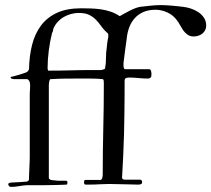

<svg xmlns="http://www.w3.org/2000/svg" viewBox="-20 -735 838 762"><path d="M168.9 -463.9Q168.9 -461.9 169.7 -458.7Q170.4 -455.6 171.4 -454.6H172.4Q218.3 -454.6 260.5 -455.8Q302.7 -457 347.2 -457H382.8Q383.3 -458 389.4 -459Q395.5 -460 397 -463.9Q400.9 -484.4 400.6 -504.9Q400.4 -525.4 403.8 -546.4Q403.8 -549.3 404.5 -554.7Q405.3 -560.1 406 -566.2Q406.7 -572.3 407.7 -577.9Q408.7 -583.5 409.7 -586.9V-600.6Q393.1 -615.2 382.6 -630.1Q372.1 -645 360.6 -656.7Q349.1 -668.5 333.7 -676Q318.4 -683.6 292 -683.6Q276.9 -683.6 261.7 -679.4Q246.6 -675.3 233.4 -667.7Q220.2 -660.2 209.5 -648.7Q198.7 -637.2 192.4 -622.6Q190.9 -618.7 190.7 -616.5Q190.4 -614.3 190.2 -612.5Q189.9 -610.8 189.2 -608.9Q188.5 -606.9 186.5 -604Q178.2 -570.3 173.6 -534.7Q168.9 -499 168.9 -463.9ZM12.7 -4.4Q12.7 -7.3 17.1 -8.8Q21.5 -10.3 27.1 -10.7Q32.7 -11.2 38.3 -11.2Q43.9 -11.2 46.4 -11.7Q48.3 -11.7 54 -12Q59.6 -12.2 65.7 -12.7Q71.8 -13.2 77.6 -13.7Q83.5 -14.2 85.9 -14.2Q90.3 -15.6 92 -17.1Q93.8 -18.6 94.5 -20.5Q95.2 -22.5 95.2 -25.4Q95.2 -28.3 95.2 -32.7Q95.2 -35.6 95.7 -46.9Q96.2 -58.1 96.7 -71.3Q97.2 -84.5 97.7 -95.7Q98.1 -106.9 98.1 -109.9V-363.3Q98.1 -369.6 98.9 -377.9Q99.6 -386.2 99.6 -394.5Q99.6 -402.8 97.7 -409.9Q95.7 -417 88.4 -420.9H37.1Q36.1 -420.9 33.9 -421.1Q31.7 -421.4 29.3 -421.9Q26.9 -422.4 24.7 -423.6Q22.5 -424.8 22 -427.2Q22 -428.7 22.7 -429Q23.4 -429.2 24.4 -430.2Q26.9 -430.2 33 -431.9Q39.1 -433.6 45.9 -435.5Q52.7 -437.5 58.8 -439.2Q64.9 -440.9 67.4 -441.9Q77.1 -444.8 84.2 -447.8Q91.3 -450.7 95.2 -460.4Q96.2 -513.2 107.4 -557.4Q118.7 -601.6 142.8 -633.8Q167 -666 206.1 -684.1Q245.1 -702.1 302.2 -702.1Q321.8 -702.1 341.8 -701.4Q361.8 -700.7 381.6 -697.8Q401.4 -694.8 419.9 -688.5Q438.5 -682.1 455.1 -670.9Q462.4 -674.8 472.7 -680.7Q482.9 -686.5 493.9 -692.1Q504.9 -697.8 516.1 -702.1Q527.3 -706.5 537.1 -708Q555.2 -710 576.9 -712.4Q598.6 -714.8 618.2 -714.8Q628.4 -714.8 640.1 -714.1Q651.9 -713.4 663.6 -712.4Q675.3 -711.4 686.3 -710.2Q697.3 -709 706.1 -708Q720.7 -706.5 737.1 -701.2Q753.4 -695.8 767.1 -686.8Q780.8 -677.7 789.6 -664.3Q798.3 -650.9 798.3 -633.3Q798.3 -623 794.2 -615.2Q790 -607.4 783.2 -601.8Q776.4 -596.2 767.3 -593.3Q758.3 -590.3 749 -590.3Q734.9 -590.3 725.1 -596.9Q715.3 -603.5 707 -614.7Q700.2 -625 694.3 -635.7Q688.5 -646.5 681.6 -655.3Q667 -675.3 643.8 -685.8Q620.6 -696.3 597.2 -696.3Q570.3 -696.3 550 -687.7Q529.8 -679.2 515.6 -663.8Q501.5 -648.4 493.4 -627.7Q485.4 -606.9 482.9 -582Q482.4 -578.6 480.5 -564.2Q478.5 -549.8 476.3 -533.4Q474.1 -517.1 472.4 -502.7Q470.7 -488.3 470.2 -484.9V-476.6Q470.2 -475.6 470.2 -472.9Q470.2 -470.2 470.9 -467.5Q471.7 -464.8 472.9 -462.6Q474.1 -460.4 476.6 -460.4H570.8Q574.7 -460.4 576.7 -458.3Q578.6 -456.1 579.6 -452.9Q580.6 -449.7 580.8 -446Q581.1 -442.4 581.1 -439.9Q581.1 -439.5 580.6 -435.3Q580.1 -431.2 580.1 -430.2Q578.1 -426.8 574.5 -425Q570.8 -423.3 567.4 -423.3Q548.3 -423.3 529.5 -425.3Q510.7 -427.2 492.2 -427.2Q486.8 -427.2 481.4 -425.8Q476.1 -424.3 474.6 -417.5Q474.6 -382.3 474.4 -352.8Q474.1 -323.2 473.9 -297.1Q473.6 -271 473.1 -247.6Q472.7 -224.1 472.2 -201.7Q471.2 -161.6 469 -116.9Q466.8 -72.3 464.4 -29.8Q464.4 -26.4 467.5 -24.2Q470.7 -22 473.6 -22H537.1Q538.6 -21.5 540 -20.5Q543 -18.6 543 -17.6Q543.9 -16.6 543.9 -14.6V-11.7Q543.9 -5.4 538.8 -3.9Q533.7 -2.4 529.8 -2.4H522.9Q520 -2.4 511.7 -2.7Q503.4 -2.9 492.4 -3.2Q481.4 -3.4 469 -3.7Q456.5 -3.9 445.6 -4.2Q434.6 -4.4 426.3 -4.6Q418 -4.9 415.5 -4.9H414.1Q395.5 -4.9 376.2 -3.7Q356.9 -2.4 337.9 -2.4H318.4Q314.5 -3.4 314 -7.1Q313.5 -10.7 313.5 -11.7Q313.5 -15.6 314.5 -18.3Q315.4 -21 320.8 -21H378.4Q381.3 -21 383.3 -23.7Q385.3 -26.4 386.2 -30Q387.2 -33.7 387.5 -38.1Q387.7 -42.5 387.7 -45.4Q387.7 -133.3 389.9 -223.4Q392.1 -313.5 392.1 -402.8Q392.1 -406.7 391.6 -412.1Q391.1 -417.5 391.1 -418L387.7 -420.9Q377.9 -421.9 369.1 -422.4Q360.4 -422.9 350.8 -423.1Q341.3 -423.3 330.3 -423.3Q319.3 -423.3 305.7 -423.3Q273.4 -423.3 244.1 -423.1Q214.8 -422.9 180.7 -420.9Q178.2 -420.9 176.8 -416.7Q175.3 -412.6 174.6 -407.5Q173.8 -402.3 173.8 -397Q173.8 -391.6 173.8 -389.6V-26.9L180.7 -21Q180.7 -21 184.1 -20.5Q187.5 -20 192.4 -19.5Q197.3 -19 202.4 -18.6Q207.5 -18.1 210.9 -17.6H232.9H241.7Q246.1 -17.6 246.8 -15.9Q247.6 -14.2 247.6 -11.7Q247.6 -9.3 247.3 -6.8Q247.1 -4.4 245.1 -2.4Q239.3 -2 225.6 -1.5Q211.9 -1 196.8 -0.7Q181.6 -0.5 168.5 -0.2Q155.3 0 150.4 0H85.9Q70.8 1 54.4 3.9Q38.1 6.8 22.9 6.8Q19 6.8 15.9 3.4Q12.7 0 12.7 -4.4Z"/></svg>

Font: IM FELL French Canon
Style: Regular
Weight: 400
Designer: Igino Marini
Foundry: Igino Marini,
Version: 3.00